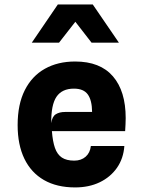

<svg xmlns="http://www.w3.org/2000/svg" viewBox="-20 -832 640 860"><path d="M316.5 7.5Q234.5 7.5 177 -25.5Q119.5 -58.5 89.2 -121Q59 -183.5 59 -272Q59 -364.5 91 -428Q123 -491.5 181 -524Q239 -556.5 316.5 -556.5Q428.5 -556.5 485.8 -490.2Q543 -424 543 -303Q543 -289.5 542.2 -275Q541.5 -260.5 540.5 -244.5H212.5Q216 -198.5 226.2 -169.2Q236.5 -140 257.2 -126.2Q278 -112.5 312.5 -112.5Q343.5 -112.5 363.5 -130Q383.5 -147.5 387 -178H537Q533 -122 503.8 -80.2Q474.5 -38.5 426.5 -15.5Q378.5 7.5 316.5 7.5ZM209.5 -280.5Q213.5 -310 229.8 -320.2Q246 -330.5 271.5 -330.5H392.5Q392 -383 373.2 -409Q354.5 -435 311 -435Q258 -435 233.2 -398.8Q208.5 -362.5 209.5 -280.5ZM122.5 -641 239 -812H395.5L512.5 -641H390L317.5 -734.5L244.5 -641Z"/></svg>

Font: Spline Sans Mono
Style: Bold
Weight: 700
Designer: Eben Sorkin, Mirko Velimirovic
Foundry: Sorkin Type
Version: Version 1.004